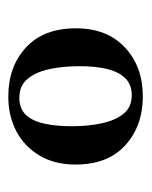

<svg xmlns="http://www.w3.org/2000/svg" viewBox="28 -724 356 451"><g transform="rotate(90 205.5 -498.0)"><path d="M206 -656Q275 -656 320.5 -615Q366 -574 366 -498Q366 -449 345 -413.5Q324 -378 288 -359Q252 -340 206 -340Q136 -340 91 -381.5Q46 -423 46 -499Q46 -572 91 -614Q136 -656 206 -656ZM209 -366Q235 -366 249.5 -381.5Q264 -397 270 -425Q276 -453 276 -489Q276 -528 269 -560Q262 -592 246.5 -611Q231 -630 203 -630Q178 -630 163 -614.5Q148 -599 141.5 -572Q135 -545 135 -507Q135 -468 142 -436Q149 -404 165 -385Q181 -366 209 -366Z"/></g></svg>

Font: Poltawski Nowy Medium
Style: Regular
Weight: 500
Version: Version 1.001;gftools[0.9.25]